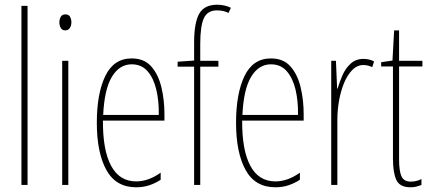

<svg xmlns="http://www.w3.org/2000/svg" viewBox="-20 -785 1826 815"><path d="M97 0H71V-760H97Z M258 -724Q272 -724 277.5 -713.5Q283 -703 283 -691Q283 -675 276 -665.5Q269 -656 257 -656Q244 -656 238 -666.5Q232 -677 232 -690Q232 -702 237.5 -713Q243 -724 258 -724ZM270 -527V0H244V-527Z M539 -537Q592 -537 622 -503Q652 -469 665 -415Q678 -361 678 -301V-273H417Q416 -148 451.5 -81.5Q487 -15 558 -15Q610 -15 662 -52V-22Q641 -8 615 1Q589 10 558 10Q472 10 431.5 -63.5Q391 -137 391 -264Q391 -388 427 -462.5Q463 -537 539 -537ZM539 -512Q487 -512 455 -459Q423 -406 418 -297H654Q655 -356 643.5 -404.5Q632 -453 606.5 -482.5Q581 -512 539 -512Z M907 -502H830V0H804V-502H734V-523L804 -528V-605Q804 -688 825.5 -726.5Q847 -765 902 -765Q920 -765 935 -761Q950 -757 960 -752L950 -730Q939 -736 926 -738.5Q913 -741 901 -741Q861 -741 845.5 -708Q830 -675 830 -598V-527H907Z M1130 -537Q1183 -537 1213 -503Q1243 -469 1256 -415Q1269 -361 1269 -301V-273H1008Q1007 -148 1042.5 -81.5Q1078 -15 1149 -15Q1201 -15 1253 -52V-22Q1232 -8 1206 1Q1180 10 1149 10Q1063 10 1022.5 -63.5Q982 -137 982 -264Q982 -388 1018 -462.5Q1054 -537 1130 -537ZM1130 -512Q1078 -512 1046 -459Q1014 -406 1009 -297H1245Q1246 -356 1234.5 -404.5Q1223 -453 1197.5 -482.5Q1172 -512 1130 -512Z M1523 -535Q1533 -535 1545.5 -532.5Q1558 -530 1568 -524L1560 -500Q1554 -503 1544 -506Q1534 -509 1523 -509Q1496 -509 1475 -487.5Q1454 -466 1440 -431.5Q1426 -397 1419 -356.5Q1412 -316 1412 -277V0H1386V-527H1406L1411 -409H1413Q1421 -436 1433.5 -465Q1446 -494 1468 -514.5Q1490 -535 1523 -535Z M1724 -14Q1737 -14 1749.5 -17.5Q1762 -21 1769 -25V0Q1759 4 1748 7Q1737 10 1723 10Q1677 10 1662.5 -21Q1648 -52 1648 -112V-503H1598V-521L1646 -528L1653 -656H1674V-527H1773V-503H1674V-108Q1674 -60 1684 -37Q1694 -14 1724 -14Z"/></svg>

Font: Noto Sans Lao Looped ExtraCondensed Thin
Style: Regular
Weight: 100
Width: 2
Designer: Mark Frömberg, Ben Mitchell
Foundry: The Fontpad Ltd
Version: Version 1.002; ttfautohint (v1.8.4.7-5d5b)